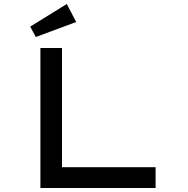

<svg xmlns="http://www.w3.org/2000/svg" viewBox="-20 -940 938 960"><path d="M182 0V-700H290V-104H758V0ZM159 -755 131 -807 314 -920 361 -830Z"/></svg>

Font: Lexend Zetta
Style: Regular
Weight: 400
Designer: Bonnie Shaver-Troup, Thomas Jockin
Foundry: Lexend
Version: Version 1.007